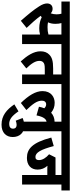

<svg xmlns="http://www.w3.org/2000/svg" viewBox="767 -1429 930 2504"><g transform="rotate(90 1232.0 -177.0)"><path d="M555 -513H632V-622H0V-513H159C164 -494 167 -472 167 -449C167 -421 162 -396 154 -374C137 -389 118 -398 95 -398C45 -398 25 -363 25 -326C25 -298 36 -263 64 -221C111 -147 167 -80 251 16L344 -59C289 -116 228 -184 186 -243C193 -247 200 -252 206 -256C240 -238 289 -224 347 -224C375 -224 402 -226 430 -234V0H555ZM335 -332C312 -332 291 -334 271 -338C283 -363 291 -394 291 -434C291 -466 287 -492 281 -513H430V-344C399 -335 372 -332 335 -332Z M1076 -513H1152V-622H619V-513H951V-405H872C773 -405 727 -389 692 -354C665 -328 649 -291 649 -240C649 -150 707 -65 781 18L872 -55C806 -123 774 -176 774 -225C774 -246 779 -263 792 -275C808 -291 829 -296 881 -296H951V0H1076Z M1139 -513H1567V-424C1522 -423 1482 -408 1450 -379C1410 -410 1373 -425 1320 -425C1250 -425 1168 -382 1168 -266C1168 -177 1225 -85 1323 16L1415 -56C1335 -139 1293 -195 1293 -259C1293 -290 1309 -314 1341 -314C1361 -314 1377 -305 1392 -290C1384 -269 1377 -246 1372 -220L1485 -188C1504 -285 1536 -314 1567 -319V0H1692V-513H1769V-622H1139Z M1519 -7 1554 83C1571 76 1590 71 1609 71C1637 71 1658 85 1658 119C1658 150 1636 168 1598 168C1539 168 1494 137 1432 47L1341 101C1410 201 1487 268 1606 268C1711 268 1767 207 1767 122C1767 34 1713 -29 1620 -29C1585 -29 1552 -21 1519 -7Z M2387 -513H2464V-622H1757V-513H2262V-436H2034L1992 -352C2037 -314 2068 -267 2068 -220C2068 -189 2055 -174 2027 -174C1970 -174 1929 -245 1885 -413L1774 -381C1839 -133 1922 -63 2040 -63C2133 -63 2192 -115 2192 -203C2192 -252 2174 -295 2142 -331C2158 -329 2176 -329 2193 -329H2262V0H2387Z"/></g></svg>

Font: Noto Sans Devanagari UI Condensed
Style: Bold
Weight: 700
Width: 3
Designer: Jelle Bosma - Monotype Design Team
Foundry: Monotype Imaging Inc.
Version: Version 2.004